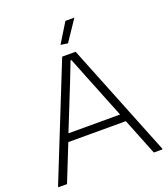

<svg xmlns="http://www.w3.org/2000/svg" viewBox="-165 -1054 1025 1170"><g transform="rotate(-20 347.5 -469.0)"><path d="M10 -6 304 -740H391L685 -6V0H629L534 -238H161L66 0H10ZM515 -288 400 -575 350 -701H344L295 -575L180 -288ZM319 -811 397 -938H455L365 -804Z"/></g></svg>

Font: Encode Sans Wide
Style: ExtraLight
Weight: 200
Designer: Pablo Impallari, Andres Torresi
Foundry: Pablo Impallari, Andres Torresi
Version: Version 1.000; ttfautohint (v1.00) -l 8 -r 50 -G 200 -x 14 -